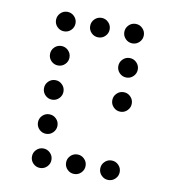

<svg xmlns="http://www.w3.org/2000/svg" viewBox="-73 -720 694 757"><g transform="rotate(10 273.5 -341.5)"><path d="M175.8 -615.2Q175.8 -599.1 164.3 -587.6Q152.8 -576.2 136.7 -576.2Q120.6 -576.2 109.1 -587.6Q97.7 -599.1 97.7 -615.2Q97.7 -631.3 109.1 -642.8Q120.6 -654.3 136.7 -654.3Q152.8 -654.3 164.3 -642.8Q175.8 -631.3 175.8 -615.2ZM312.5 -615.2Q312.5 -599.1 301 -587.6Q289.6 -576.2 273.4 -576.2Q257.3 -576.2 245.8 -587.6Q234.4 -599.1 234.4 -615.2Q234.4 -631.3 245.8 -642.8Q257.3 -654.3 273.4 -654.3Q289.6 -654.3 301 -642.8Q312.5 -631.3 312.5 -615.2ZM449.2 -615.2Q449.2 -599.1 437.7 -587.6Q426.3 -576.2 410.2 -576.2Q394 -576.2 382.6 -587.6Q371.1 -599.1 371.1 -615.2Q371.1 -631.3 382.6 -642.8Q394 -654.3 410.2 -654.3Q426.3 -654.3 437.7 -642.8Q449.2 -631.3 449.2 -615.2ZM175.8 -478.5Q175.8 -462.4 164.3 -450.9Q152.8 -439.5 136.7 -439.5Q120.6 -439.5 109.1 -450.9Q97.7 -462.4 97.7 -478.5Q97.7 -494.6 109.1 -506.1Q120.6 -517.6 136.7 -517.6Q152.8 -517.6 164.3 -506.1Q175.8 -494.6 175.8 -478.5ZM449.2 -478.5Q449.2 -462.4 437.7 -450.9Q426.3 -439.5 410.2 -439.5Q394 -439.5 382.6 -450.9Q371.1 -462.4 371.1 -478.5Q371.1 -494.6 382.6 -506.1Q394 -517.6 410.2 -517.6Q426.3 -517.6 437.7 -506.1Q449.2 -494.6 449.2 -478.5ZM175.8 -341.8Q175.8 -325.7 164.3 -314.2Q152.8 -302.7 136.7 -302.7Q120.6 -302.7 109.1 -314.2Q97.7 -325.7 97.7 -341.8Q97.7 -357.9 109.1 -369.4Q120.6 -380.9 136.7 -380.9Q152.8 -380.9 164.3 -369.4Q175.8 -357.9 175.8 -341.8ZM449.2 -341.8Q449.2 -325.7 437.7 -314.2Q426.3 -302.7 410.2 -302.7Q394 -302.7 382.6 -314.2Q371.1 -325.7 371.1 -341.8Q371.1 -357.9 382.6 -369.4Q394 -380.9 410.2 -380.9Q426.3 -380.9 437.7 -369.4Q449.2 -357.9 449.2 -341.8ZM175.8 -205.1Q175.8 -189 164.3 -177.5Q152.8 -166 136.7 -166Q120.6 -166 109.1 -177.5Q97.7 -189 97.7 -205.1Q97.7 -221.2 109.1 -232.7Q120.6 -244.1 136.7 -244.1Q152.8 -244.1 164.3 -232.7Q175.8 -221.2 175.8 -205.1ZM175.8 -68.4Q175.8 -52.2 164.3 -40.8Q152.8 -29.3 136.7 -29.3Q120.6 -29.3 109.1 -40.8Q97.7 -52.2 97.7 -68.4Q97.7 -84.5 109.1 -95.9Q120.6 -107.4 136.7 -107.4Q152.8 -107.4 164.3 -95.9Q175.8 -84.5 175.8 -68.4ZM312.5 -68.4Q312.5 -52.2 301 -40.8Q289.6 -29.3 273.4 -29.3Q257.3 -29.3 245.8 -40.8Q234.4 -52.2 234.4 -68.4Q234.4 -84.5 245.8 -95.9Q257.3 -107.4 273.4 -107.4Q289.6 -107.4 301 -95.9Q312.5 -84.5 312.5 -68.4ZM449.2 -68.4Q449.2 -52.2 437.7 -40.8Q426.3 -29.3 410.2 -29.3Q394 -29.3 382.6 -40.8Q371.1 -52.2 371.1 -68.4Q371.1 -84.5 382.6 -95.9Q394 -107.4 410.2 -107.4Q426.3 -107.4 437.7 -95.9Q449.2 -84.5 449.2 -68.4Z"/></g></svg>

Font: DatDot Light
Style: Regular
Weight: 300
Designer: GGBot
Version: 1.00